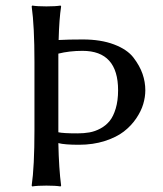

<svg xmlns="http://www.w3.org/2000/svg" viewBox="-20 -668 585 691"><path d="M104 -445Q104 -574 94 -645L96 -648Q114 -645 147 -645Q180 -645 198 -648L200 -645Q193 -600 191 -524Q226 -526 278 -526Q343 -526 390.5 -508Q438 -490 460.5 -460.5Q483 -431 493 -402Q503 -373 503 -343Q503 -319 495.5 -293.5Q488 -268 470 -241.5Q452 -215 425.5 -194.5Q399 -174 357 -160.5Q315 -147 264 -147Q212 -147 190 -153Q192 -60 200 0L198 3Q180 0 147 0Q114 0 96 3L94 0Q104 -68 104 -200ZM190 -192Q207 -188 259 -188Q282 -188 302 -191.5Q322 -195 341.5 -205.5Q361 -216 374.5 -232.5Q388 -249 396.5 -277.5Q405 -306 405 -343Q405 -485 277 -485Q230 -485 190 -475Q190 -465 190 -445V-200Z"/></svg>

Font: Libertinus Sans
Style: Regular
Weight: 400
Designer: Philipp H. Poll
Foundry: Khaled Hosny
Version: Version 6.1